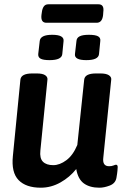

<svg xmlns="http://www.w3.org/2000/svg" viewBox="-20 -867 597 894"><path d="M196 -761Q169 -761 173 -797L175 -811Q177 -827 184 -837Q191 -847 205 -847H439Q466 -847 461 -811L460 -797Q456 -761 430 -761ZM382 -587Q326 -587 329 -615L336 -676Q337 -691 351 -698Q365 -705 394 -705Q424 -705 436.5 -698Q449 -691 447 -676L441 -615Q438 -587 382 -587ZM211 -587Q182 -587 169.5 -593.5Q157 -600 158 -615L165 -676Q168 -705 223 -705Q279 -705 276 -676L270 -615Q267 -587 211 -587ZM170 7Q101 7 66.5 -28.5Q32 -64 40 -141L75 -496Q78 -525 131 -525H151Q178 -525 190 -517Q202 -509 201 -497L168 -166Q164 -130 180 -114Q196 -98 228 -98Q258 -98 289 -121Q320 -144 340 -192L372 -496Q375 -525 427 -525H447Q474 -525 486.5 -517Q499 -509 498 -497L461 -133Q456 -93 488 -93Q500 -93 508.5 -96.5Q517 -100 520 -100Q528 -100 528 -89Q528 -86 527 -73.5Q526 -61 522 -38Q517 -13 491 -3Q465 7 443 7Q398 7 370.5 -13Q343 -33 335 -80Q305 -42 261.5 -17.5Q218 7 170 7Z"/></svg>

Font: Asap SemiBold
Style: Italic
Weight: 600
Italic angle: -6°
Designer: Pablo Cosgaya
Foundry: Omnibus-Type
Version: Version 3.001; ttfautohint (v1.8.3)